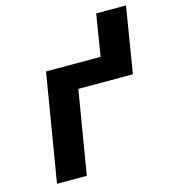

<svg xmlns="http://www.w3.org/2000/svg" viewBox="-109 -825 819 914"><g transform="rotate(-15 300.0 -367.5)"><path d="M59 0 147 -530H416L449 -735H596L543 -410H274L206 0Z"/></g></svg>

Font: Iosevka Curly HvExObl
Style: Regular
Weight: 900
Width: 7
Italic angle: -9°
Monospace: yes
Designer: Belleve Invis
Foundry: Belleve Invis
Version: Version 11.1.0; ttfautohint (v1.8.3)